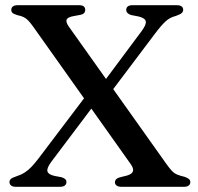

<svg xmlns="http://www.w3.org/2000/svg" viewBox="-20 -720 764 740"><path d="M621 -88.5Q633.5 -71 642.5 -61.5Q651.5 -52 662.8 -47.2Q674 -42.5 691.5 -38.5Q702 -35 707.8 -30.2Q713.5 -25.5 713.5 -18Q713.5 -9.5 707.2 -4.8Q701 0 688.5 0H448.5Q436 0 429.5 -4.8Q423 -9.5 423 -17.5Q423 -25.5 429.5 -30.8Q436 -36 455.5 -40Q476 -44 485 -50.5Q494 -57 493 -66.8Q492 -76.5 482 -90L109.5 -615Q98.5 -630.5 90.2 -639.5Q82 -648.5 72.2 -653.5Q62.5 -658.5 47.5 -661.5Q32.5 -666 28 -670.5Q23.5 -675 23.5 -682Q23.5 -690.5 29.8 -695.2Q36 -700 49 -700H284Q297 -700 302.8 -695.2Q308.5 -690.5 308.5 -682Q308.5 -674.5 304.2 -669.8Q300 -665 291 -663L264 -658Q241 -654 237 -644.8Q233 -635.5 244.5 -618.5ZM396 -349.5 353 -368 526.5 -601Q544.5 -625.5 541.8 -638Q539 -650.5 514 -656.5L485.5 -662Q477 -664.5 471.8 -669.5Q466.5 -674.5 466.5 -682Q466.5 -690.5 472.5 -695.2Q478.5 -700 491.5 -700H660.5Q686 -700 686 -682Q686 -674.5 679.8 -669.2Q673.5 -664 657.5 -658.5Q635 -653 618.5 -638Q602 -623 577.5 -590.5ZM320.5 -363 363 -342.5 178.5 -97.5Q159.5 -72 162.8 -59.8Q166 -47.5 190 -42L217 -37Q226.5 -34 231.2 -29.8Q236 -25.5 236 -18Q236 -10 229.8 -5Q223.5 0 211 0H41.5Q29 0 22.8 -5Q16.5 -10 16.5 -18.5Q16.5 -25 21.5 -30Q26.5 -35 42 -40Q61 -46 75 -55Q89 -64 101.8 -77.5Q114.5 -91 129 -110Z"/></svg>

Font: Fraunces 12pt
Style: Regular
Weight: 400
Version: Version 1.000;[b76b70a41]